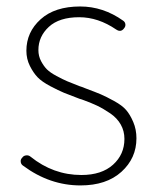

<svg xmlns="http://www.w3.org/2000/svg" viewBox="-20 -560 480 593"><path d="M228.5 12.7Q133.8 12.7 51.8 -47.9Q43.9 -52.7 43.9 -62.5Q43.9 -68.4 48.8 -73.2Q52.7 -79.1 60.5 -80.1Q68.4 -81.1 74.2 -76.2Q144.5 -19.5 231.4 -19.5Q293.9 -19.5 329.1 -51.3Q364.3 -83 364.3 -130.9Q364.3 -155.3 353 -175.3Q341.8 -195.3 320.3 -210Q298.8 -224.6 279.3 -233.9Q259.8 -243.2 232.4 -252.9Q229.5 -253.9 225.6 -254.9Q194.3 -266.6 177.7 -273.4Q161.1 -280.3 135.3 -293.9Q109.4 -307.6 96.2 -321.3Q83 -335 72.3 -356.4Q61.5 -377.9 61.5 -403.3Q61.5 -460.9 105.5 -500.5Q149.4 -540 227.5 -540Q298.8 -540 360.4 -496.1Q366.2 -492.2 367.2 -485.4Q368.2 -478.5 363.3 -472.7Q353.5 -459 338.9 -468.8Q283.2 -506.8 224.6 -506.8Q163.1 -506.8 130.9 -477.1Q98.6 -447.3 98.6 -405.3Q98.6 -386.7 106.9 -371.1Q115.2 -355.5 125 -345.7Q134.8 -335.9 154.8 -325.2Q174.8 -314.5 187.5 -309.1Q200.2 -303.7 225.6 -293.9Q232.4 -292 244.1 -287.1Q275.4 -275.4 291.5 -268.6Q307.6 -261.7 332.5 -248Q357.4 -234.4 369.6 -220.2Q381.8 -206.1 391.6 -183.1Q401.4 -160.2 401.4 -132.8Q401.4 -71.3 355 -29.3Q308.6 12.7 228.5 12.7Z"/></svg>

Font: Gen Jyuu Gothic ExtraLight
Style: Regular
Weight: 100
Designer: [Source Han Sans]
Ryoko NISHIZUKA  (kana & ideographs); Paul D. Hunt (Latin, Greek & Cyrillic); Wenlong ZHANG  (bopomofo
Version: Version 1.002.20150607